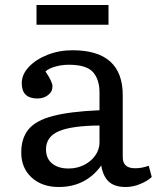

<svg xmlns="http://www.w3.org/2000/svg" viewBox="-20 -734 637 768"><path d="M215 14Q148 14 106.5 -24Q65 -62 65 -124Q65 -181 94 -216.5Q123 -252 191.5 -270Q260 -288 378 -293V-364Q378 -416 352 -445.5Q326 -475 255 -475Q227 -475 200.5 -467.5Q174 -460 162 -448Q177 -426 183.5 -411.5Q190 -397 190 -389Q190 -367 172 -353.5Q154 -340 130 -340Q67 -340 67 -401Q67 -436 95 -466Q123 -496 169.5 -514.5Q216 -533 270 -533Q471 -533 471 -353V-105Q471 -61 520 -61Q548 -61 575 -71L587 -26Q570 -10 541 2Q512 14 483 14Q438 14 415 -7.5Q392 -29 385 -72Q323 14 215 14ZM254 -60Q288 -60 316 -74Q344 -88 361 -112Q378 -136 378 -164V-232Q266 -231 215 -209Q164 -187 164 -137Q164 -100 188.5 -80Q213 -60 254 -60ZM126 -635V-714H414V-635Z"/></svg>

Font: Literata 7pt
Style: Regular
Weight: 400
Designer: Latin by Veronika Burian and Jose Scaglione. Greek by Irene Vlachou. Cyrillic by Vera Evstafieva.
Foundry: TypeTogether
Version: Version 3.002